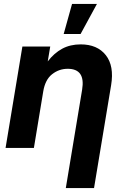

<svg xmlns="http://www.w3.org/2000/svg" viewBox="-20 -752 626 976"><path d="M199.7 -286.6 152.3 0H8.3L93.8 -515.6H235.4L222.7 -439.9Q254.9 -481.9 295.9 -504.2Q336.9 -526.4 390.1 -526.4Q474.6 -526.4 517.8 -471.7Q561 -417 544.9 -319.3L458 204.1H314.5L397.5 -296.4Q415 -402.3 324.2 -402.3Q279.8 -402.3 244.6 -374.5Q209.5 -346.7 199.7 -286.6ZM303.7 -579.1 346.2 -731.9H472.7L389.6 -579.1Z"/></svg>

Font: Inter Display
Style: Bold Italic
Weight: 700
Italic angle: -9.39999°
Designer: Rasmus Andersson
Foundry: rsms
Version: Version 4.000;git-a52131595